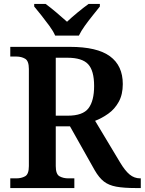

<svg xmlns="http://www.w3.org/2000/svg" viewBox="-20 -951 732 971"><path d="M32 0V-49H63Q88 -49 107 -59.5Q126 -70 126 -111V-602Q126 -643 107 -654Q88 -665 63 -665H32V-714H334Q471 -714 536 -666.5Q601 -619 601 -526Q601 -473 580.5 -436Q560 -399 527.5 -376Q495 -353 461 -340L587 -130Q612 -88 635.5 -68.5Q659 -49 689 -49H692V0H667Q606 0 568 -7Q530 -14 505.5 -33Q481 -52 459 -90L334 -312H262V-111Q262 -70 281 -59.5Q300 -49 325 -49H356V0ZM323 -366Q399 -366 427.5 -403.5Q456 -441 456 -516Q456 -594 425.5 -626.5Q395 -659 321 -659H262V-366ZM259 -771Q249 -794 229.5 -820.5Q210 -847 189.5 -873Q169 -899 153 -918V-931H211Q234 -914 265 -888Q296 -862 319 -841Q341 -862 372.5 -888Q404 -914 428 -931H485V-918Q470 -899 449 -873Q428 -847 409 -820.5Q390 -794 379 -771Z"/></svg>

Font: Noto Serif Thai SemiBold
Style: Regular
Weight: 600
Designer: Monotype Design Team
Foundry: Monotype Imaging Inc.
Version: Version 2.001; ttfautohint (v1.8.4.7-5d5b)